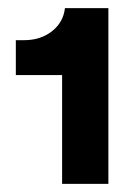

<svg xmlns="http://www.w3.org/2000/svg" viewBox="-20 -789 345 473"><path d="M133 -336V-604H19V-690H39Q80 -690 108 -712Q136 -734 140 -769H247V-336Z"/></svg>

Font: Mona Sans ExtraLight ExtraBold
Style: Regular
Weight: 800
Version: Version 2.000